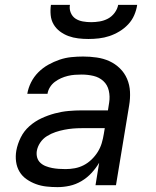

<svg xmlns="http://www.w3.org/2000/svg" viewBox="-20 -760 640 788"><path d="M216 8Q193 8 170.5 5.5Q148 3 127.5 -4.5Q107 -12 89 -24.5Q71 -37 60 -55.5Q49 -74 46 -96.5Q43 -119 47 -142Q52 -169 65 -195.5Q78 -222 100.5 -242Q123 -262 150 -274.5Q177 -287 205 -294.5Q233 -302 261 -304.5Q289 -307 316 -307H423L428 -339Q432 -364 426.5 -388Q421 -412 404 -427.5Q387 -443 363.5 -448.5Q340 -454 315 -454Q301 -454 287 -453Q273 -452 258.5 -448.5Q244 -445 230.5 -439Q217 -433 205 -424Q193 -415 185 -402Q177 -389 175 -375H92Q96 -399 107.5 -422Q119 -445 137.5 -463.5Q156 -482 178.5 -494.5Q201 -507 224.5 -515Q248 -523 272.5 -525.5Q297 -528 321 -528Q349 -528 377 -524Q405 -520 429 -509Q453 -498 472 -479.5Q491 -461 501.5 -436.5Q512 -412 513.5 -384Q515 -356 510 -327L456 0H372L387 -92Q374 -70 355.5 -50Q337 -30 314 -16.5Q291 -3 266 2.5Q241 8 216 8ZM249 -66Q268 -66 287 -69.5Q306 -73 323.5 -82Q341 -91 356 -105.5Q371 -120 381.5 -137Q392 -154 397.5 -172.5Q403 -191 406 -210L410 -234H315Q297 -234 279.5 -232.5Q262 -231 244 -227.5Q226 -224 208 -218Q190 -212 173 -201.5Q156 -191 145 -174.5Q134 -158 131 -140Q129 -126 132.5 -113.5Q136 -101 145.5 -92Q155 -83 168 -78Q181 -73 194 -70.5Q207 -68 221 -67Q235 -66 249 -66ZM343 -600Q322 -600 301 -602.5Q280 -605 261 -612Q242 -619 226 -631Q210 -643 200 -660Q190 -677 188 -698Q186 -719 189 -740H267Q264 -723 270.5 -707.5Q277 -692 290 -683.5Q303 -675 320 -672Q337 -669 354 -669Q371 -669 389 -672Q407 -675 423 -683.5Q439 -692 450.5 -707.5Q462 -723 465 -740H543Q540 -719 531 -698Q522 -677 506 -660Q490 -643 470 -631Q450 -619 429 -612Q408 -605 386 -602.5Q364 -600 343 -600Z"/></svg>

Font: Iosevka Aile Oblique
Style: Regular
Weight: 400
Italic angle: -9°
Designer: Belleve Invis
Foundry: Belleve Invis
Version: Version 31.1.0; ttfautohint (v1.8.4)